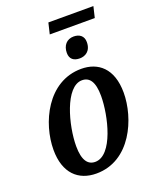

<svg xmlns="http://www.w3.org/2000/svg" viewBox="-155 -930 836 1030"><g transform="rotate(-20 263.0 -415.0)"><path d="M234 -777H491L506 -840H249ZM342 -601C373 -601 407 -619 407 -671C407 -706 383 -723 350 -723C311 -723 286 -695 286 -652C286 -617 308 -601 342 -601ZM215 10C411 10 500 -203 500 -348C500 -488 424 -546 329 -546C135 -546 41 -339 41 -188C41 -55 112 10 215 10ZM230 -51C189 -51 162 -83 162 -165C162 -282 216 -487 312 -487C354 -487 380 -455 380 -373C380 -261 331 -51 230 -51Z"/></g></svg>

Font: Noto Serif Condensed SemiBold
Style: Italic
Weight: 600
Width: 3
Italic angle: -12°
Designer: Monotype Design Team
Foundry: Monotype Imaging Inc.
Version: Version 2.014